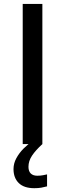

<svg xmlns="http://www.w3.org/2000/svg" viewBox="-20 -734 332 978"><path d="M95.7 0V-713.9H195.8V0ZM125 115.7Q125 138.2 136.7 149.7Q148.4 161.1 169.9 161.1Q185.5 161.1 198.2 158.7Q210.9 156.2 219.7 154.3V215.3Q205.6 219.2 190.4 221.9Q175.3 224.6 154.8 224.6Q102.5 224.6 75.7 198.5Q48.8 172.4 48.8 127Q48.8 98.6 63.2 72Q77.6 45.4 99.9 22.9Q122.1 0.5 146 -15.1L195.8 0Q161.6 31.2 143.3 58.6Q125 85.9 125 115.7Z"/></svg>

Font: Open Sans Medium
Style: Regular
Weight: 500
Designer: Monotype Design Team
Foundry: Monotype Imaging Inc.
Version: Version 3.000